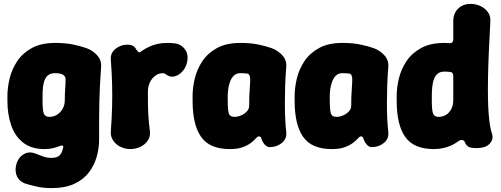

<svg xmlns="http://www.w3.org/2000/svg" viewBox="-20 -742 2568 984"><path d="M243 222Q201 222 164.5 213.5Q128 205 107 198Q78 186 67 161.5Q56 137 62 108Q70 69 98 50.5Q126 32 159 44Q179 51 198.5 59Q218 67 243 67Q264 67 275.5 61Q287 55 293.5 43.5Q300 32 303 17Q306 8 302.5 5.5Q299 3 294 4Q286 6 274 10.5Q262 15 246.5 18.5Q231 22 208 22Q140 22 98 -11.5Q56 -45 37 -101Q18 -157 18 -225V-250Q18 -293 29.5 -340.5Q41 -388 68.5 -429Q96 -470 143.5 -496Q191 -522 263 -522Q315 -522 354 -514Q393 -506 424 -495Q456 -483 478.5 -458Q501 -433 498 -398Q494 -345 492 -300Q490 -255 489 -213Q488 -171 488 -126.5Q488 -82 488 -28Q488 16 476 60Q464 104 436 141Q408 178 361 200Q314 222 243 222ZM233 -143Q254 -143 271.5 -153.5Q289 -164 300.5 -183.5Q312 -203 312 -228Q312 -260 314 -285.5Q316 -311 316 -334Q316 -344 313.5 -348Q311 -352 305 -358Q299 -362 288.5 -364.5Q278 -367 263 -367Q242 -367 229.5 -358.5Q217 -350 210 -334.5Q203 -319 200.5 -297.5Q198 -276 198 -250V-225Q198 -175 205 -159Q212 -143 233 -143Z M647 22Q621 22 597.5 10.5Q574 -1 560 -21.5Q546 -42 548 -69Q553 -139 554.5 -195.5Q556 -252 554.5 -309.5Q553 -367 548 -435Q545 -470 571.5 -491.5Q598 -513 632 -513Q650 -513 661 -507Q672 -501 678 -489Q685 -479 689.5 -475.5Q694 -472 698 -475Q706 -481 718.5 -488.5Q731 -496 748 -504Q765 -512 787.5 -517Q810 -522 838 -522Q848 -522 857.5 -521.5Q867 -521 874 -520Q910 -516 930 -486Q950 -456 935 -410Q928 -389 911 -372Q894 -355 873 -350Q852 -345 832 -360Q828 -363 823.5 -365Q819 -367 813 -367Q794 -367 776.5 -354.5Q759 -342 748.5 -320.5Q738 -299 738 -272Q738 -230 738.5 -200.5Q739 -171 741 -142Q743 -113 748 -72Q752 -45 738.5 -23.5Q725 -2 700.5 10Q676 22 647 22Z M1157 22Q1055 22 1011 -40Q967 -102 967 -225V-250Q967 -293 978.5 -340.5Q990 -388 1017.5 -429Q1045 -470 1092.5 -496Q1140 -522 1212 -522Q1264 -522 1303 -514Q1342 -506 1373 -495Q1405 -483 1427.5 -458Q1450 -433 1447 -398Q1443 -349 1441.5 -303.5Q1440 -258 1440 -216.5Q1440 -175 1441.5 -137Q1443 -99 1447 -66Q1451 -31 1424.5 -9.5Q1398 12 1363 12Q1352 12 1343 5Q1334 -2 1328 -13Q1321 -26 1318.5 -34.5Q1316 -43 1307 -43Q1300 -43 1291.5 -33Q1283 -23 1267 -10.5Q1251 2 1225 12Q1199 22 1157 22ZM1182 -143Q1198 -143 1215.5 -150.5Q1233 -158 1245 -171Q1257 -184 1257 -200Q1257 -225 1257.5 -243Q1258 -261 1259.5 -279Q1261 -297 1262 -322Q1265 -364 1246 -365Q1240 -366 1230.5 -366.5Q1221 -367 1212 -367Q1191 -367 1178.5 -354.5Q1166 -342 1159 -323Q1152 -304 1149.5 -284.5Q1147 -265 1147 -250V-225Q1147 -187 1151.5 -165Q1156 -143 1182 -143Z M1680 22Q1578 22 1534 -40Q1490 -102 1490 -225V-250Q1490 -293 1501.5 -340.5Q1513 -388 1540.5 -429Q1568 -470 1615.5 -496Q1663 -522 1735 -522Q1787 -522 1826 -514Q1865 -506 1896 -495Q1928 -483 1950.5 -458Q1973 -433 1970 -398Q1966 -349 1964.5 -303.5Q1963 -258 1963 -216.5Q1963 -175 1964.5 -137Q1966 -99 1970 -66Q1974 -31 1947.5 -9.5Q1921 12 1886 12Q1875 12 1866 5Q1857 -2 1851 -13Q1844 -26 1841.5 -34.5Q1839 -43 1830 -43Q1823 -43 1814.5 -33Q1806 -23 1790 -10.5Q1774 2 1748 12Q1722 22 1680 22ZM1705 -143Q1721 -143 1738.5 -150.5Q1756 -158 1768 -171Q1780 -184 1780 -200Q1780 -225 1780.5 -243Q1781 -261 1782.5 -279Q1784 -297 1785 -322Q1788 -364 1769 -365Q1763 -366 1753.5 -366.5Q1744 -367 1735 -367Q1714 -367 1701.5 -354.5Q1689 -342 1682 -323Q1675 -304 1672.5 -284.5Q1670 -265 1670 -250V-225Q1670 -187 1674.5 -165Q1679 -143 1705 -143Z M2203 22Q2101 22 2057 -40Q2013 -102 2013 -225V-250Q2013 -293 2024.5 -340.5Q2036 -388 2063.5 -429Q2091 -470 2138.5 -496Q2186 -522 2258 -522Q2265 -522 2270.5 -521.5Q2276 -521 2280 -521Q2303 -518 2303 -541V-633Q2303 -673 2327.5 -697.5Q2352 -722 2392 -722Q2420 -722 2443.5 -710.5Q2467 -699 2481 -679Q2495 -659 2493 -631Q2483 -456 2481 -341Q2479 -226 2484.5 -158Q2490 -90 2501 -58Q2511 -30 2490.5 -6.5Q2470 17 2422 17Q2390 17 2379 9Q2368 1 2364 -10Q2360 -22 2350.5 -24Q2341 -26 2333 -21Q2327 -17 2316 -9.5Q2305 -2 2289 5Q2273 12 2251.5 17Q2230 22 2203 22ZM2228 -143Q2249 -143 2266 -153.5Q2283 -164 2293 -183.5Q2303 -203 2303 -228V-350Q2303 -372 2288 -373Q2282 -374 2274.5 -374.5Q2267 -375 2258 -375Q2237 -375 2224.5 -365.5Q2212 -356 2205 -339Q2198 -322 2195.5 -299Q2193 -276 2193 -250V-225Q2193 -175 2200 -159Q2207 -143 2228 -143Z"/></svg>

Font: Winky Sans ExtraBold
Style: Regular
Weight: 800
Designer: Simon Atzbach
Foundry: typofactur
Version: Version 1.205